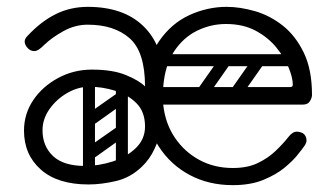

<svg xmlns="http://www.w3.org/2000/svg" viewBox="-20 -530 970 560"><path d="M238 8Q148 8 99 -35.5Q50 -79 50 -149Q50 -198 77 -238Q104 -278 149.5 -302.5Q195 -327 248 -327Q309 -327 347.5 -311Q386 -295 403 -278Q403 -379 358 -418.5Q313 -458 236 -458Q199 -458 165.5 -439.5Q132 -421 110 -400Q99 -389 92.5 -385Q86 -381 80 -381Q67 -381 58 -393Q52 -401 52 -409Q52 -417 60 -425Q99 -467 142 -488.5Q185 -510 236 -510Q340 -510 398 -454Q456 -398 456 -300V-177Q456 -172 450 -148.5Q444 -125 430.5 -95.5Q417 -66 394 -44Q361 -12 318.5 -2Q276 8 238 8ZM228 -46Q268 -46 308.5 -59Q349 -72 376 -98Q403 -124 403 -161Q403 -204 378 -229Q353 -254 315.5 -265.5Q278 -277 241 -277Q208 -277 176.5 -259Q145 -241 124.5 -212Q104 -183 104 -150Q104 -104 134.5 -75Q165 -46 228 -46ZM659 10Q589 10 533.5 -19.5Q478 -49 443.5 -102Q409 -155 403 -225H399Q373 -225 373 -250Q373 -275 399 -275H403Q408 -358 444 -410Q480 -462 532.5 -486Q585 -510 641 -510Q680 -510 723.5 -497.5Q767 -485 804.5 -455.5Q842 -426 866 -376.5Q890 -327 890 -253Q890 -245 884 -235Q878 -225 864 -225H456Q462 -170 490 -128.5Q518 -87 561.5 -63.5Q605 -40 659 -40Q702 -40 732 -54.5Q762 -69 783.5 -89.5Q805 -110 820 -129Q826 -137 832.5 -141.5Q839 -146 846 -146Q850 -146 855.5 -144.5Q861 -143 864 -141Q874 -134 874 -120Q874 -114 869 -106Q864 -98 846 -76Q834 -61 810 -41Q786 -21 748.5 -5.5Q711 10 659 10ZM456 -276H826Q834 -276 834 -283Q834 -303 822 -332.5Q810 -362 786 -391.5Q762 -421 725.5 -440.5Q689 -460 639 -460Q595 -460 555 -440.5Q515 -421 488 -380.5Q461 -340 456 -276ZM235 -78Q225 -93 239 -102L316 -156Q331 -166 340 -152Q351 -137 337 -128L260 -73Q254 -69 247 -70Q240 -71 235 -78ZM235 -176Q225 -191 239 -200L316 -254Q331 -264 340 -250Q351 -235 337 -226L260 -171Q254 -167 247 -168Q240 -169 235 -176ZM335 -17Q318 -17 318 -34V-287Q318 -304 335 -304Q353 -304 353 -288V-35Q353 -17 335 -17ZM239 -17Q222 -17 222 -34V-287Q222 -304 239 -304Q257 -304 257 -288V-35Q257 -17 239 -17ZM753 -372H856V-337H753ZM647 -366Q660 -356 651 -343L585 -249Q576 -235 560 -246Q547 -256 556 -269L622 -363Q626 -368 633 -369.5Q640 -371 647 -366ZM745 -366Q758 -356 749 -343L683 -249Q674 -235 658 -246Q645 -256 654 -269L720 -363Q724 -368 731 -369.5Q738 -371 745 -366ZM449 -259Q449 -276 466 -276H798Q815 -276 815 -259Q815 -241 799 -241H467Q449 -241 449 -259ZM449 -355Q449 -372 466 -372H798Q815 -372 815 -355Q815 -337 799 -337H467Q449 -337 449 -355Z"/></svg>

Font: Agu Display
Style: Regular
Weight: 400
Designer: Oluwaseun Badejo
Version: Version 1.103